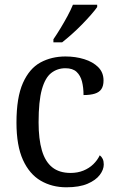

<svg xmlns="http://www.w3.org/2000/svg" viewBox="-20 -786 497 816"><path d="M262 10Q201 10 153 -18Q105 -46 77.5 -106.5Q50 -167 50 -265Q50 -372 77.5 -433.5Q105 -495 152 -520.5Q199 -546 258 -546Q301 -546 338 -534.5Q375 -523 397.5 -500.5Q420 -478 420 -444Q420 -421 411 -407.5Q402 -394 383 -388Q364 -382 335 -382Q335 -414 328.5 -439.5Q322 -465 305.5 -480.5Q289 -496 258 -496Q224 -496 198 -476Q172 -456 158 -406Q144 -356 144 -266Q144 -195 158 -147Q172 -99 202 -75Q232 -51 280 -51Q310 -51 334.5 -61Q359 -71 376.5 -88Q394 -105 404 -126Q412 -120 416.5 -110.5Q421 -101 421 -87Q421 -65 404 -42.5Q387 -20 352 -5Q317 10 262 10ZM207 -619Q222 -641 237.5 -666.5Q253 -692 267 -718Q281 -744 290 -766H393V-756Q384 -743 367 -723.5Q350 -704 328.5 -682Q307 -660 285 -640.5Q263 -621 244 -606H207Z"/></svg>

Font: Noto Serif Thai SemiCondensed
Style: Regular
Weight: 400
Width: 4
Designer: Monotype Design Team
Foundry: Monotype Imaging Inc.
Version: Version 2.002